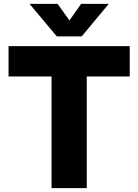

<svg xmlns="http://www.w3.org/2000/svg" viewBox="-20 -967 711 987"><path d="M647 -730V-574H426V0H245V-574H24V-730ZM132 -947H276L337 -862L397 -947H539L400 -780H272Z"/></svg>

Font: Nacelle Heavy
Style: Regular
Weight: 800
Designer: Sora Sagano
Foundry: Sora Sagano
Version: Version 1.000;FEAKit 1.0